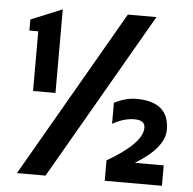

<svg xmlns="http://www.w3.org/2000/svg" viewBox="-51 -749 805 800"><g transform="rotate(5 352.0 -349.0)"><path d="M168.5 0H48.8L451.7 -698.2H571.3ZM416 0V-85.4Q561.5 -169.9 561.5 -234.4Q561.5 -266.1 517.6 -266.1Q473.6 -266.1 425.8 -239.3V-327.1Q473.6 -351.6 517.6 -351.6Q655.3 -351.6 655.3 -234.4Q655.3 -158.7 534.2 -85.4H655.3V0ZM85.9 -346.7V-596.2H48.8V-642.6L179.7 -696.3V-346.7Z"/></g></svg>

Font: SansationBold
Style: Bold
Weight: 700
Designer: Bernd Montag
Version: Version 1.301